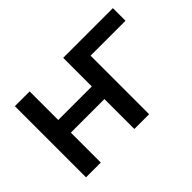

<svg xmlns="http://www.w3.org/2000/svg" viewBox="-96 -771 1011 1011"><g transform="rotate(-45 410.0 -265.0)"><path d="M430 0V-223H180V0H70V-530H180V-317H430V-530H800V-436H540V0Z"/></g></svg>

Font: Golos Text Medium
Style: Regular
Weight: 500
Designer: A.Korolkova, Vitaly Kuzmin
Foundry: ParaType Ltd
Version: Version 2.004